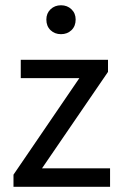

<svg xmlns="http://www.w3.org/2000/svg" viewBox="-20 -716 467 736"><path d="M31.7 0V-46.4L284.2 -416.5H59.6V-486.8H394V-440.4L141.1 -70.8H401.9V0ZM213.9 -585Q189.9 -585 173.8 -600.3Q157.7 -615.7 157.7 -641.1Q157.7 -665 173.8 -680.4Q189.9 -695.8 213.9 -695.8Q237.8 -695.8 253.9 -680.4Q270 -665 270 -641.1Q270 -615.7 253.9 -600.3Q237.8 -585 213.9 -585Z"/></svg>

Font: Varta Light Medium
Style: Regular
Weight: 500
Version: Version 1.004